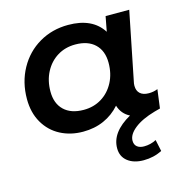

<svg xmlns="http://www.w3.org/2000/svg" viewBox="-111 -646 957 981"><g transform="rotate(-15 367.0 -156.0)"><path d="M691 -105 678 -6 648 2Q578 22 539 53Q500 84 500 117Q500 138 513.5 149Q527 160 550 160Q585 160 615 144L628 205Q584 228 530 228Q478 228 446 203Q414 178 414 134Q414 49 521 -11Q479 -32 465 -78Q429 -37 379.5 -15Q330 7 269 7Q203 7 149.5 -21Q96 -49 65 -102.5Q34 -156 34 -228Q34 -317 73.5 -388.5Q113 -460 181.5 -500Q250 -540 335 -540Q463 -540 517 -455L532 -534H657L585 -175Q582 -163 582 -152Q582 -125 598 -110.5Q614 -96 644 -96Q669 -96 691 -105ZM485 -300Q485 -363 448 -398.5Q411 -434 344 -434Q291 -434 249.5 -408.5Q208 -383 184 -337.5Q160 -292 160 -234Q160 -171 197 -135.5Q234 -100 301 -100Q354 -100 395.5 -125.5Q437 -151 461 -196.5Q485 -242 485 -300Z"/></g></svg>

Font: Montserrat Alternates SemiBold
Style: Italic
Weight: 600
Italic angle: -11.3°
Designer: Julieta Ulanovsky
Foundry: Julieta Ulanovsky
Version: Version 7.200